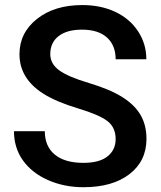

<svg xmlns="http://www.w3.org/2000/svg" viewBox="-20 -741 644 770"><path d="M443.8 -183.1Q443.8 -230 410.9 -255.4Q377.9 -280.8 292 -306.6Q206.1 -332.5 155.3 -364.3Q58.1 -425.3 58.1 -523.4Q58.1 -609.4 128.2 -665Q198.2 -720.7 310.1 -720.7Q384.3 -720.7 442.4 -693.4Q500.5 -666 533.7 -615.5Q566.9 -564.9 566.9 -503.4H443.8Q443.8 -559.1 408.9 -590.6Q374 -622.1 309.1 -622.1Q248.5 -622.1 215.1 -596.2Q181.6 -570.3 181.6 -523.9Q181.6 -484.9 217.8 -458.7Q253.9 -432.6 336.9 -408Q419.9 -383.3 470.2 -351.8Q520.5 -320.3 543.9 -279.5Q567.4 -238.8 567.4 -184.1Q567.4 -95.2 499.3 -42.7Q431.2 9.8 314.5 9.8Q237.3 9.8 172.6 -18.8Q107.9 -47.4 72 -97.7Q36.1 -147.9 36.1 -214.8H159.7Q159.7 -154.3 199.7 -121.1Q239.7 -87.9 314.5 -87.9Q378.9 -87.9 411.4 -114Q443.8 -140.1 443.8 -183.1Z"/></svg>

Font: RobotoDraft Medium
Style: Regular
Weight: 500
Version: Version 2.001152; 2014